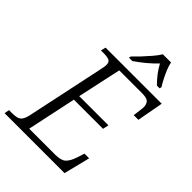

<svg xmlns="http://www.w3.org/2000/svg" viewBox="-281 -1047 1164 1164"><g transform="rotate(45 300.5 -465.5)"><path d="M-17 0 -11 -32H11Q37 -32 54.5 -36Q72 -40 83 -55Q94 -70 101 -103L204 -589Q208 -607 210.5 -621Q213 -635 213 -643Q213 -668 197.5 -675Q182 -682 150 -682H127L135 -714H616L585 -545H545Q546 -552 548 -567.5Q550 -583 552 -598Q554 -613 554 -619Q554 -648 540.5 -661.5Q527 -675 488 -675H291L230 -393H480L472 -355H222L155 -39H379Q427 -39 448 -58Q469 -77 484 -123L499 -169H539L497 0ZM281 -784Q301 -803 325.5 -829Q350 -855 373 -882Q396 -909 409 -931H479Q483 -909 494 -882Q505 -855 518.5 -829Q532 -803 544 -784L541 -771H518Q467 -821 436 -879Q407 -849 376 -823Q345 -797 307 -771H278Z"/></g></svg>

Font: Noto Serif Light
Style: Italic
Weight: 300
Italic angle: -12°
Designer: Monotype Design Team
Foundry: Monotype Imaging Inc.
Version: Version 2.013